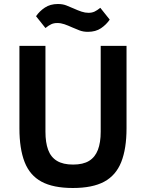

<svg xmlns="http://www.w3.org/2000/svg" viewBox="-20 -927 729 959"><path d="M77 -698H207V-269Q207 -215 220.5 -178.5Q234 -142 264.5 -123.5Q295 -105 345 -105Q395 -105 425 -123.5Q455 -142 469 -178.5Q483 -215 483 -269V-698H612V-286Q612 -184 585.5 -117.5Q559 -51 500.5 -19.5Q442 12 344 12Q246 12 187.5 -19.5Q129 -51 103 -117.5Q77 -184 77 -286ZM419 -768Q396 -768 377.5 -775Q359 -782 341 -790Q319 -800 301.5 -806Q284 -812 266 -812Q249 -812 236 -806Q223 -800 207 -787L160 -846Q177 -871 204 -889Q231 -907 269 -907Q293 -907 311 -900Q329 -893 347 -885Q369 -875 387 -869Q405 -863 422 -863Q439 -863 452 -869Q465 -875 481 -888L528 -829Q511 -804 484.5 -786Q458 -768 419 -768Z"/></svg>

Font: IBM Plex Sans SemiBold
Style: Regular
Weight: 600
Designer: Mike Abbink, Paul van der Laan, Pieter van Rosmalen
Foundry: Bold Monday
Version: Version 3.201